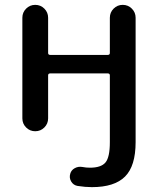

<svg xmlns="http://www.w3.org/2000/svg" viewBox="-20 -540 650 790"><path d="M72 -53V-467Q72 -489 87.5 -504.5Q103 -520 125 -520Q147 -520 162.5 -504.5Q178 -489 178 -467V-322Q178 -314 187 -314H423Q432 -314 432 -322V-467Q432 -489 447.5 -504.5Q463 -520 485 -520Q507 -520 522.5 -504.5Q538 -489 538 -467V45Q538 143 494.5 186.5Q451 230 358 230Q331 230 299 225Q282 222 273 207Q264 192 269 175Q273 160 287.5 152Q302 144 319 147Q334 150 350 150Q396 150 414 128.5Q432 107 432 45V-230Q432 -238 423 -238H187Q178 -238 178 -230V-53Q178 -31 162.5 -15.5Q147 0 125 0Q103 0 87.5 -15.5Q72 -31 72 -53Z"/></svg>

Font: Rounded Mplus 1c Medium
Style: Regular
Weight: 500
Version: Version 1.059.20150529